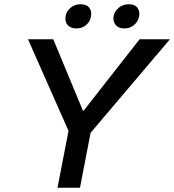

<svg xmlns="http://www.w3.org/2000/svg" viewBox="-20 -885 821 905"><path d="M251 0 303 -268 112 -700H231L371 -363H374L638 -700H781L407 -259L357 0ZM340 -751Q313 -751 299 -767Q285 -783 289 -807Q292 -831 312 -848Q332 -865 360 -865Q388 -865 400.5 -849Q413 -833 409 -809Q406 -785 387 -768Q368 -751 340 -751ZM566 -751Q539 -751 525.5 -767Q512 -783 515 -807Q519 -831 539 -848Q559 -865 587 -865Q615 -865 627.5 -849Q640 -833 636 -809Q632 -785 613 -768Q594 -751 566 -751Z"/></svg>

Font: REM
Style: Italic
Weight: 400
Italic angle: -11°
Designer: Octavio Pardo
Foundry: Ashler Design
Version: Version 1.005;gftools[0.9.28]